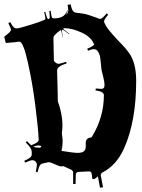

<svg xmlns="http://www.w3.org/2000/svg" viewBox="-34 -786 659 894"><path d="M259.8 -12.2 252.9 -11.2Q242.2 -11.2 221.9 -21Q201.7 -30.8 191.9 -30.8L165 -24.9Q156.7 -23.4 151.9 -16.1Q147 -8.8 140.6 16.1L132.8 13.2Q137.7 -12.2 137.7 -19.5Q137.7 -26.9 131.8 -33.4Q126 -40 116.7 -40Q107.4 -40 83 -28.8L79.1 -37.1Q101.6 -47.4 107.7 -53.5Q113.8 -59.6 113.8 -67.9V-77.1Q113.8 -86.9 108.6 -95.9Q103.5 -105 85.9 -123L91.8 -128.9Q106.4 -113.3 111.8 -108.9V-109.9Q146 -122.6 146 -133.8V-138.2Q143.6 -190.9 130.4 -295.2Q117.2 -399.4 95.7 -495.6Q74.2 -591.8 56.6 -591.8H52.7Q42.5 -589.4 -7.3 -585.9L-14.2 -615.2L8.8 -633.8Q17.1 -643.1 17.1 -647.9Q17.1 -652.8 4.9 -678.2L13.7 -683.1Q23.4 -665.5 29.1 -659.7Q34.7 -653.8 44.9 -653.8Q55.2 -653.8 116.5 -673.1Q177.7 -692.4 177.7 -697.8Q177.7 -703.1 171.9 -730L176.8 -731Q185.1 -696.8 190.9 -696.8Q197.8 -699.2 197.8 -706.3Q197.8 -713.4 195.8 -734.9L201.7 -735.8Q206.1 -704.6 209.2 -702.4Q212.4 -700.2 220.2 -700.4Q228 -700.7 235.8 -701.9Q243.7 -703.1 252.9 -707Q270 -713.9 279.8 -737.8L281.7 -736.8L273.9 -716.8Q283.7 -725.6 283.7 -736.8Q283.7 -748 280.8 -763.2L294.9 -766.1Q299.8 -741.7 306.2 -734.4Q312.5 -727.1 324 -726.3Q335.4 -725.6 346.2 -723.6Q356.9 -721.7 363.8 -720.5Q370.6 -719.2 381.6 -715.3Q392.6 -711.4 395.5 -710.4Q420.9 -702.1 423.3 -700.2Q425.8 -698.2 433.8 -698.2Q441.9 -698.2 462.9 -724.1L469.7 -717.8Q450.7 -694.8 450.7 -687.3Q450.7 -679.7 460.4 -663.8Q470.2 -647.9 492.9 -622.6Q515.6 -597.2 533 -579.8Q550.3 -562.5 566.4 -540Q600.1 -493.7 600.1 -410.2Q600.1 -221.2 543.5 -94.7Q507.8 -15.6 442.9 17.1Q435.1 22 435.1 29.8L445.8 85.9L431.6 87.9L421.9 35.2L405.8 47.9H396Q393.6 16.6 388.9 14.4Q384.3 12.2 378.9 12.2L334 14.2Q318.8 14.2 318.8 28.8L317.9 70.8H306.6V18.1Q306.6 9.8 298.8 4.9L267.1 -9.8Q263.2 -12.2 259.8 -12.2ZM253.9 -166 257.8 -132.8Q257.8 -114.3 253.9 -85.9L243.7 -117.2L253.9 -82L254.9 -83Q308.6 -74.2 327.9 -74.2Q347.2 -74.2 355.5 -80.8Q363.8 -87.4 364.7 -97.2Q365.7 -106.9 365.2 -117.2Q364.7 -141.6 384.8 -145Q392.1 -145 395 -150.9Q449.7 -240.7 449.7 -342.8Q449.7 -359.9 410.6 -365.2L412.1 -374Q429.7 -372.1 437.5 -372.1Q452.6 -372.1 452.6 -388.9Q452.6 -405.8 446 -430.9Q439.5 -456.1 438.7 -460.2Q438 -464.4 436.3 -484.1Q434.6 -503.9 432.6 -518.1Q430.7 -532.2 423.1 -544.7Q415.5 -557.1 403.8 -557.1Q392.1 -557.1 376 -549.8L372.1 -559.1Q389.6 -565.9 396.5 -571.5Q403.3 -577.1 403.8 -577.1H404.8Q393.1 -612.3 347.9 -633.5Q302.7 -654.8 265.6 -654.8Q263.7 -654.8 259.8 -652.8Q259.8 -649.9 289.1 -628.9L288.1 -627Q259.8 -647.9 257.8 -647.9L254.9 -647Q253.9 -647 253.9 -642.6Q253.9 -638.2 259.8 -610.8H258.8Q251 -646 249 -646H248Q214.8 -621.6 214.8 -610.8L216.8 -506.8Q216.8 -497.1 232.4 -490.2Q234.9 -488.8 239.3 -488.8Q243.7 -488.8 273.9 -498L276.9 -491.2Q231.9 -477.1 231.9 -458L234.9 -339.8V-315.9Q256.8 -253.9 256.8 -204.1Q256.8 -185.5 253.9 -166ZM121.1 -103Q128.9 -99.1 136.7 -99.1L150.9 -98.1Q154.8 -98.1 158.7 -104Q153.8 -108.9 145 -108.9Q136.2 -108.9 121.1 -103ZM254.9 -83 253.9 -85V-85.9ZM166 -97.2 164.1 -99.1Z"/></svg>

Font: Eater Caps
Style: Regular
Weight: 400
Version: Version 001.002